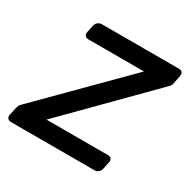

<svg xmlns="http://www.w3.org/2000/svg" viewBox="-141 -644 769 767"><g transform="rotate(30 243.5 -260.0)"><path d="M0.2 0Q-10 0 -15.3 -6.4Q-20.6 -12.7 -18.6 -22.9L-10.6 -58.3Q-8.6 -66.2 -6.2 -71.1Q-3.8 -75.9 1 -80.3L359.3 -440.6H102.9Q92.8 -440.6 87.6 -447Q82.4 -453.4 84.4 -463.6L91.5 -497.1Q93.5 -507.3 101.5 -513.6Q109.4 -520 119.6 -520H475.5Q485.7 -520 490.5 -513.6Q495.2 -507.3 493.2 -497.1L485.9 -459.6Q484.4 -448.3 473.9 -438.8L118.3 -79.4H402.2Q412.4 -79.4 417.2 -73Q422.1 -66.6 419.9 -56.4L412.8 -22.9Q410.8 -12.7 403.3 -6.4Q395.9 0 385.7 0Z"/></g></svg>

Font: Rubik Light
Style: Italic
Weight: 300
Italic angle: -12°
Designer: Hubert and Fischer
Foundry: Hubert and Fischer
Version: Version 2.300;gftools[0.9.30]